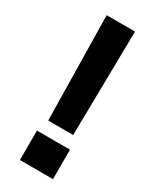

<svg xmlns="http://www.w3.org/2000/svg" viewBox="-205 -846 730 904"><g transform="rotate(30 160.5 -394.5)"><path d="M76.2 2.9V-157.2H255.9V2.9ZM234.4 -224.6H98.6L88.9 -792H243.2Z"/></g></svg>

Font: Gothic A1 ExtraBold
Style: Regular
Weight: 800
Designer: HanYang I&C Co.,Ltd.
Foundry: HanYang I&C Co.,Ltd.
Version: Version 2.50